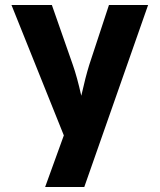

<svg xmlns="http://www.w3.org/2000/svg" viewBox="-20 -570 640 770"><path d="M161 180 236 -27 26 -550H188L272 -310Q289 -262 306 -186Q323 -262 338 -310L417 -550H574L318 180Z"/></svg>

Font: JetBrains Mono Extra Bold
Style: Regular
Weight: 800
Monospace: yes
Designer: Philipp Nurullin, Konstantin Bulenkov
Foundry: JetBrains
Version: 2.002